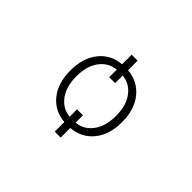

<svg xmlns="http://www.w3.org/2000/svg" viewBox="-137 -898 1274 1274"><g transform="rotate(45 500.0 -261.0)"><path d="M473.6 -40V-109.4H529.3V-40Q599.6 -46.9 643.6 -105.5Q687.5 -164.1 687.5 -261.2Q687.5 -358.4 643.6 -417Q599.6 -475.6 529.3 -482.4V-411.1H473.6V-482.4Q403.3 -475.6 359.4 -417Q315.4 -358.4 315.4 -261.2Q315.4 -164.1 359.4 -105.5Q403.3 -46.9 473.6 -40ZM529.3 -532.2Q626 -524.4 685.5 -451.7Q745.1 -378.9 745.1 -260.7Q745.1 -142.6 686 -70.3Q627 2 529.3 9.8V99.6H473.6V9.8Q377 2 318.4 -70.3Q259.8 -142.6 259.8 -260.7Q259.8 -378.9 318.4 -451.7Q377 -524.4 473.6 -532.2V-622.1H529.3Z"/></g></svg>

Font: Gen Shin Gothic Monospace Light
Style: Regular
Weight: 300
Designer: [Source Han Sans]
Ryoko NISHIZUKA  (kana & ideographs); Paul D. Hunt (Latin, Greek & Cyrillic); Wenlong ZHANG  (bopomofo
Version: Version 1.002.20150607